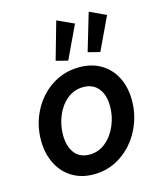

<svg xmlns="http://www.w3.org/2000/svg" viewBox="-117 -869 799 960"><g transform="rotate(-15 282.0 -389.0)"><path d="M37.1 -224.6Q37.1 -304.7 73 -374.8Q108.9 -444.8 172.9 -486.8Q236.8 -528.8 315.9 -528.8Q380.9 -528.8 429 -499.8Q477.1 -470.7 502.7 -419.2Q528.3 -367.7 528.3 -300.8Q528.3 -220.7 492.2 -149.7Q456.1 -78.6 392.3 -35.4Q328.6 7.8 249.5 7.8Q185.1 7.8 137 -22Q88.9 -51.8 63 -104.7Q37.1 -157.7 37.1 -224.6ZM415 -300.3Q415 -358.9 387.5 -393.3Q359.9 -427.7 309.6 -427.7Q262.2 -427.7 225.8 -397.9Q189.5 -368.2 169.9 -320.6Q150.4 -272.9 150.4 -222.2Q150.4 -163.1 177.2 -128.2Q204.1 -93.3 254.4 -93.3Q301.3 -93.3 337.9 -123.5Q374.5 -153.8 394.8 -201.7Q415 -249.5 415 -300.3ZM376.5 -590.3 434.1 -784.7 518.6 -745.1 438 -574.7ZM210.9 -590.3 266.1 -784.7 352.5 -745.1 272 -574.7Z"/></g></svg>

Font: Reddit Sans Fudge SmBold Italic
Style: Regular
Weight: 600
Italic angle: -11.25°
Designer: Stephen Hutchings
Version: Version 1.013